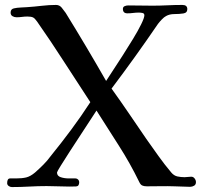

<svg xmlns="http://www.w3.org/2000/svg" viewBox="-20 -756 814 778"><path d="M774 -18Q774 -8 766.5 -3.5Q759 1 750 1Q734 1 718.5 0Q703 -1 688 -1Q660 -2 631.5 -1.5Q603 -1 575 -1Q563 -1 556 -4.5Q549 -8 544 -19Q507 -95 461.5 -166Q416 -237 371 -308Q365 -299 347.5 -272Q330 -245 307 -210Q284 -175 262 -141Q240 -107 225.5 -83.5Q211 -60 211 -57Q211 -43 226 -38Q241 -33 259 -33Q277 -33 286 -33Q292 -33 296.5 -28.5Q301 -24 301 -18Q301 -1 288 -0.5Q275 0 261 0Q239 0 215.5 -1Q192 -2 169 -2Q134 -2 98.5 0Q63 2 28 2Q21 2 15 -2.5Q9 -7 9 -14Q9 -33 21 -33Q33 -33 45 -33Q69 -33 86 -37Q103 -41 122 -57Q139 -72 155.5 -88.5Q172 -105 185 -123Q228 -176 268.5 -230.5Q309 -285 346 -342Q292 -424 239 -506.5Q186 -589 130 -669Q121 -682 113.5 -685.5Q106 -689 91 -689Q80 -689 69 -687.5Q58 -686 47 -686Q38 -686 30.5 -690.5Q23 -695 23 -705Q23 -719 36 -722Q49 -725 63 -725.5Q77 -726 90 -727Q119 -729 149 -732.5Q179 -736 207 -736Q221 -736 230 -725Q239 -714 246 -704Q288 -636 329 -567Q370 -498 410 -428Q418 -441 436 -468Q454 -495 476 -529.5Q498 -564 518.5 -597.5Q539 -631 552 -657.5Q565 -684 565 -694Q565 -702 557 -703.5Q549 -705 543 -705Q531 -705 519.5 -703.5Q508 -702 496 -702Q478 -702 478 -720Q478 -728 485 -731Q492 -734 499 -734Q524 -734 548.5 -733.5Q573 -733 598 -733Q628 -733 658.5 -734.5Q689 -736 719 -736Q739 -736 739 -719Q739 -704 723 -701.5Q707 -699 687 -699Q667 -699 653 -691Q645 -687 635.5 -677Q626 -667 620 -659Q575 -593 528 -527.5Q481 -462 432 -397Q468 -347 503 -295.5Q538 -244 573 -193Q597 -159 622 -124Q647 -89 674 -57Q685 -44 699 -41Q713 -38 728 -38Q735 -38 741.5 -39Q748 -40 755 -40Q763 -40 768.5 -33Q774 -26 774 -18Z"/></svg>

Font: Kaisei Decol Medium
Style: Regular
Weight: 500
Designer: Font-Kai, 金井和夫
Foundry: KAZUO KANAI
Version: Version 5.003